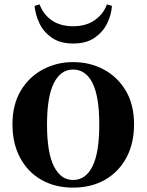

<svg xmlns="http://www.w3.org/2000/svg" viewBox="-20 -841 670 878"><path d="M314 17Q232 17 169.5 -18.5Q107 -54 72 -119.5Q37 -185 37 -273Q37 -362 74.5 -425.5Q112 -489 175.5 -523Q239 -557 314 -557Q391 -557 454 -523.5Q517 -490 555 -426.5Q593 -363 593 -273Q593 -184 557.5 -119Q522 -54 459.5 -18.5Q397 17 314 17ZM314 -18Q372 -18 403 -80.5Q434 -143 434 -271Q434 -400 403 -461.5Q372 -523 314 -523Q258 -523 226.5 -461.5Q195 -400 195 -271Q195 -143 226.5 -80.5Q258 -18 314 -18ZM138 -814 161 -821Q178 -775 217 -748Q256 -721 314 -721Q374 -721 413.5 -749Q453 -777 469 -821L492 -814Q489 -773 470 -734Q451 -695 413 -668.5Q375 -642 314 -642Q255 -642 217 -668.5Q179 -695 160.5 -734Q142 -773 138 -814Z"/></svg>

Font: Noto Serif JP ExtraBold
Style: Regular
Weight: 800
Designer: Ryoko NISHIZUKA 西塚涼子 (kana & ideographs); Frank Grießhammer (Latin, Greek & Cyrillic); Wenlong ZHANG 张文龙 (bopomofo); San
Foundry: Adobe
Version: Version 2.003-H1;hotconv 1.1.1;makeotfexe 2.6.0